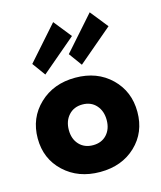

<svg xmlns="http://www.w3.org/2000/svg" viewBox="-106 -765 719 855"><g transform="rotate(-15 253.0 -337.5)"><path d="M126 -470.5 82 -531 220 -687 285 -605.5ZM294.5 -470.5 250.5 -531 388.5 -687 453.5 -605.5ZM19.5 -204Q19.5 -298.5 84.8 -360.5Q150 -422.5 250.5 -422.5Q351 -422.5 415 -360.5Q479 -298.5 479 -204Q479 -109.5 415 -48.8Q351 12 250.5 12Q150 12 84.8 -49Q19.5 -110 19.5 -204ZM187 -137.2Q211 -111.5 250.5 -111.5Q290 -111.5 313.8 -137.2Q337.5 -163 337.5 -204.5Q337.5 -246 313.8 -272.5Q290 -299 250.5 -299Q211 -299 187 -272.5Q163 -246 163 -204.5Q163 -163 187 -137.2Z"/></g></svg>

Font: League Spartan
Style: Bold
Weight: 700
Foundry: The League of Moveable Type
Version: Version 2.002